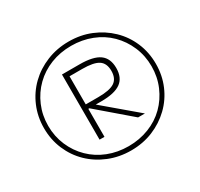

<svg xmlns="http://www.w3.org/2000/svg" viewBox="-153 -924 1164 1118"><g transform="rotate(-30 429.0 -365.0)"><path d="M429 1Q350 1 281 -27Q212 -55 161 -104.5Q110 -154 81.5 -221Q53 -288 53 -365Q53 -442 81.5 -509Q110 -576 161 -625.5Q212 -675 281 -703Q350 -731 429 -731Q509 -731 577 -703Q645 -675 696.5 -625.5Q748 -576 776.5 -509Q805 -442 805 -365Q805 -288 776.5 -221Q748 -154 696.5 -104.5Q645 -55 577 -27Q509 1 429 1ZM429 -28Q502 -28 566 -53Q630 -78 676.5 -124Q723 -170 749.5 -232Q776 -294 776 -365Q776 -436 749.5 -498Q723 -560 676.5 -606Q630 -652 566 -677Q502 -702 429 -702Q355 -702 291.5 -677Q228 -652 181 -606Q134 -560 107.5 -498Q81 -436 81 -365Q81 -294 107.5 -232Q134 -170 181 -124Q228 -78 291.5 -53Q355 -28 429 -28ZM300 -146V-584H418Q510 -584 551.5 -554Q593 -524 593 -459Q593 -394 551.5 -364Q510 -334 420 -334H310V-364H418Q495 -364 527.5 -386Q560 -408 560 -459Q560 -510 527.5 -531.5Q495 -553 418 -553H333V-146ZM559 -146 321 -350H364L605 -146Z"/></g></svg>

Font: M PLUS 2 Thin ExtraLight
Style: Regular
Weight: 250
Version: Version 1.001